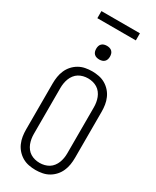

<svg xmlns="http://www.w3.org/2000/svg" viewBox="-277 -1188 1029 1266"><g transform="rotate(30 237.5 -554.5)"><path d="M238 8Q212 8 186 3Q160 -2 137.5 -15Q115 -28 97.5 -47.5Q80 -67 69.5 -91Q59 -115 55 -140.5Q51 -166 51 -192V-543Q51 -569 55 -594.5Q59 -620 69.5 -644Q80 -668 97.5 -687.5Q115 -707 137.5 -720Q160 -733 186 -738Q212 -743 238 -743Q263 -743 289 -738Q315 -733 337.5 -720Q360 -707 377.5 -687.5Q395 -668 405.5 -644Q416 -620 420 -594.5Q424 -569 424 -543V-192Q424 -166 420 -140.5Q416 -115 405.5 -91Q395 -67 377.5 -47.5Q360 -28 337.5 -15Q315 -2 289 3Q263 8 238 8ZM238 -46Q256 -46 274 -50.5Q292 -55 307.5 -64.5Q323 -74 334.5 -89Q346 -104 352.5 -121Q359 -138 362 -156Q365 -174 365 -192V-543Q365 -561 362 -579Q359 -597 352.5 -614Q346 -631 334.5 -646Q323 -661 307.5 -670.5Q292 -680 274 -684.5Q256 -689 238 -689Q219 -689 201 -684.5Q183 -680 167.5 -670.5Q152 -661 140.5 -646Q129 -631 122.5 -614Q116 -597 113 -579Q110 -561 110 -543V-192Q110 -174 113 -156Q116 -138 122.5 -121Q129 -104 140.5 -89Q152 -74 167.5 -64.5Q183 -55 201 -50.5Q219 -46 238 -46ZM238 -833Q227 -833 216.5 -836Q206 -839 198.5 -846.5Q191 -854 188 -864Q185 -874 185 -885Q185 -896 188 -906Q191 -916 198.5 -923.5Q206 -931 216.5 -934Q227 -937 238 -937Q248 -937 258.5 -934Q269 -931 276.5 -923.5Q284 -916 287 -906Q290 -896 290 -885Q290 -874 287 -864Q284 -854 276.5 -846.5Q269 -839 258.5 -836Q248 -833 238 -833ZM91 -1063V-1117H384V-1063Z"/></g></svg>

Font: Iosevka QP Light
Style: Regular
Weight: 300
Designer: Belleve Invis
Foundry: Belleve Invis
Version: Version 20.0.0; ttfautohint (v1.8.4)